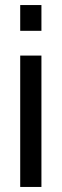

<svg xmlns="http://www.w3.org/2000/svg" viewBox="-20 -740 244 760"><path d="M60 -520H144V0H60ZM60 -720H144V-618H60Z"/></svg>

Font: Aspekta Variable
Style: Regular
Weight: 400
Designer: Ivo Dolenc
Version: Version 2.100